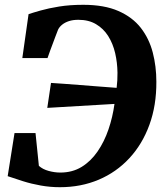

<svg xmlns="http://www.w3.org/2000/svg" viewBox="-20 -772 696 800"><path d="M229.5 8Q189 8 149.8 1Q110.5 -6 75.8 -17Q41 -28 12 -38L40.5 -217.5H128L142 -81Q158 -66.5 182.8 -59.8Q207.5 -53 231.5 -53Q281.5 -53 320 -76.5Q358.5 -100 386.5 -140.8Q414.5 -181.5 432 -232.8Q449.5 -284 457 -339L177 -322.5L192.5 -426.5Q213 -425.5 244.2 -423Q275.5 -420.5 312.8 -417.8Q350 -415 389.5 -411.8Q429 -408.5 466 -406Q468 -421.5 468.8 -437.5Q469.5 -453.5 469.5 -469Q469 -511 459.8 -550.8Q450.5 -590.5 430.8 -621.8Q411 -653 380.2 -671.2Q349.5 -689.5 306.5 -689.5Q284 -689.5 267.2 -684Q250.5 -678.5 239 -669.2Q227.5 -660 222 -648.5Q216.5 -635 211 -620Q205.5 -605 199.8 -590Q194 -575 188.5 -559.8Q183 -544.5 178 -530H73L99 -713Q116.5 -719 149 -728.2Q181.5 -737.5 226.5 -744.8Q271.5 -752 327 -752Q414.5 -752 473.2 -726.2Q532 -700.5 566.8 -655.8Q601.5 -611 616.5 -553.2Q631.5 -495.5 631.5 -431.5Q632 -332.5 602.5 -251.8Q573 -171 519 -112.8Q465 -54.5 391.2 -23.2Q317.5 8 229.5 8Z"/></svg>

Font: Merriweather 28pt ExtraBold
Style: Italic
Weight: 800
Italic angle: -7.8°
Version: Version 2.101